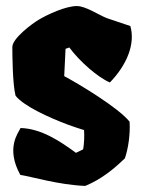

<svg xmlns="http://www.w3.org/2000/svg" viewBox="-20 -608 479 638"><path d="M47.4 -26.9C87.4 -20.5 175.3 6.3 263.2 9.8C315.4 -11.7 356.9 -44.9 395 -82C406.7 -116.2 413.1 -163.1 410.6 -203.6C373 -251 238.3 -331.1 193.4 -355L197.8 -445.8L210.4 -450.2C243.7 -404.8 305.2 -350.6 345.2 -334C401.9 -392.6 430.2 -462.4 413.1 -521.5L334.5 -547.9C305.7 -559.6 264.2 -587.9 235.4 -587.9C198.2 -587.9 138.2 -560.1 107.9 -542C85.9 -528.8 21 -480.5 21 -451.7C21 -431.2 21.5 -328.6 31.7 -290C58.1 -255.9 142.6 -217.3 205.6 -193.8C227.1 -186 246.1 -179.7 259.3 -175.8C260.7 -157.7 259.8 -130.4 256.3 -111.8L232.4 -100.1C179.2 -139.2 117.2 -180.7 48.3 -182.6C40.5 -166 -1.5 -115.7 47.4 -26.9Z"/></svg>

Font: Fruktur
Style: Regular
Weight: 400
Designer: Viktoriya Grabowska
Foundry: Viktoriya Grabowska
Version: Version 1.002